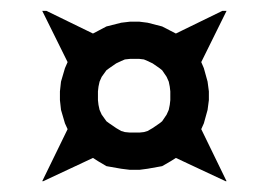

<svg xmlns="http://www.w3.org/2000/svg" viewBox="-20 -418 502 355"><path d="M58.1 -83 105 -179.2 100.1 -189.9 92.8 -214.8 90.8 -232.9V-249L92.8 -267.1L100.1 -292L105 -303.2L58.1 -397.9H65.9L151.9 -356L161.1 -360.8L176.8 -369.1L204.1 -376L220.2 -377.9H237.8L252.9 -376L279.8 -369.1L295.9 -360.8L305.2 -356L391.1 -397.9H398.9L352.1 -303.2L356.9 -292L363.8 -267.1L366.2 -249V-232.9L363.8 -214.8L356.9 -189.9L352.1 -179.2L398.9 -83H397L305.2 -126L295.9 -120.1L279.8 -110.8L252.9 -106L237.8 -104H220.2L204.1 -106L176.8 -110.8L161.1 -120.1L151.9 -126L60.1 -83ZM161.1 -232.9 162.1 -224.1 164.1 -214.8 168 -206.1 176.8 -193.8 182.1 -189.9 194.8 -181.2 204.1 -175.8 210.9 -173.8 220.2 -172.9H237.8L246.1 -173.8L252.9 -175.8L262.2 -181.2L274.9 -189.9L279.8 -193.8L288.1 -206.1L292 -214.8L293.9 -224.1L294.9 -232.9V-249L293.9 -257.8L292 -267.1L288.1 -275.9L279.8 -288.1L274.9 -292L262.2 -300.8L252.9 -305.2L246.1 -308.1L237.8 -309.1H220.2L210.9 -308.1L204.1 -305.2L194.8 -300.8L182.1 -292L176.8 -288.1L168 -275.9L164.1 -267.1L162.1 -257.8L161.1 -249Z"/></svg>

Font: Petahja
Style: Regular
Weight: 400
Designer: T. Christopher White
Version: Version 1.1